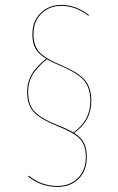

<svg xmlns="http://www.w3.org/2000/svg" viewBox="-20 -690 475 770"><path d="M277.3 -156.7Q305.2 -139.2 316.7 -116.9Q328.1 -94.7 328.1 -61Q328.1 -5.4 295.4 27.1Q262.7 59.6 210 59.6Q145 59.6 92.8 18.1L95.2 14.6Q146.5 55.7 210 55.7Q260.7 55.7 292.5 24.2Q324.2 -7.3 324.2 -61Q324.2 -107.4 300.5 -132.8Q276.9 -158.2 210.9 -184.1Q142.6 -211.9 115.7 -240Q88.9 -268.1 88.9 -321.3Q88.9 -360.8 107.2 -392.1Q125.5 -423.3 165 -454.6Q133.8 -474.1 121.8 -496.1Q109.9 -518.1 109.9 -551.3Q109.9 -606.4 143.6 -638.4Q177.2 -670.4 226.1 -670.4Q283.2 -670.4 336.9 -629.9L335 -626.5Q282.7 -666.5 226.1 -666.5Q178.7 -666.5 146.5 -635.7Q114.3 -605 114.3 -551.8Q114.3 -507.3 137.9 -481.2Q161.6 -455.1 230.5 -426.3Q295.4 -398.4 320.8 -368.4Q346.2 -338.4 346.2 -284.2Q346.2 -205.1 277.3 -156.7ZM92.8 -321.3Q92.8 -270 118.4 -242.7Q144 -215.3 211.4 -188Q249 -173.8 273.9 -158.7Q342.3 -206.1 342.3 -284.2Q342.3 -336.9 317.9 -366Q293.5 -395 230 -422.9Q192.9 -438 168.5 -452.6Q129.4 -421.4 111.1 -390.9Q92.8 -360.4 92.8 -321.3Z"/></svg>

Font: Fira Sans Compressed Four
Style: Regular
Weight: 100
Width: 1
Designer: Carrois Corporate & Edenspiekermann AG
Foundry: Carrois Corporate GbR & Edenspiekermann AG
Version: Version 4.203;PS 004.203;hotconv 1.0.88;makeotf.lib2.5.64775